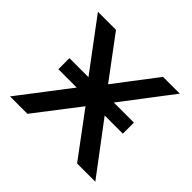

<svg xmlns="http://www.w3.org/2000/svg" viewBox="-132 -682 834 834"><g transform="rotate(45 284.5 -265.0)"><path d="M22 0 251 -299 248 -241 32 -530H143L305 -313L265 -311L432 -530H535L317 -244L318 -303L546 0H434L263 -230L302 -225L129 0ZM87 -232V-300H483V-232Z"/></g></svg>

Font: MOST Montserrat Medium
Style: Regular
Weight: 500
Designer: Julieta Ulanovsky
Foundry: Julieta Ulanovsky
Version: Version 8.000;March 11, 2024;FontCreator 15.0.0.2926 64-bit